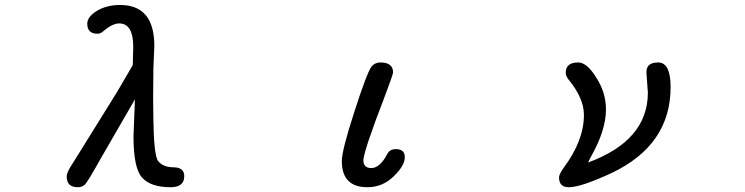

<svg xmlns="http://www.w3.org/2000/svg" viewBox="-20 -742 3040 783"><path d="M252 -22.5Q252 -40 277.3 -77.1L457 -366.2L521.5 -476.6L523.4 -550.8Q523.4 -646.5 465.8 -646.5Q438.5 -646.5 399.4 -613.3Q389.6 -604.5 377 -604.5Q335.9 -604.5 335.9 -645.5Q335.9 -673.8 376 -698.2Q416 -721.7 469.7 -721.7Q609.4 -721.7 609.4 -554.7L605.5 -460.9L604.5 -338.9L605.5 -255.9Q607.4 -117.2 623 -87.9Q642.6 -59.6 690.4 -59.6Q731.4 -58.6 731.4 -23.4Q731.4 21.5 675.8 21.5Q595.7 21.5 560.5 -16.6Q524.4 -53.7 524.4 -186.5L530.3 -336.9L388.7 -91.8Q335.9 2.9 325.2 11.7Q314.5 21.5 296.9 21.5Q252 21.5 252 -22.5Z M1374 -85Q1374 -128.9 1424.8 -285.2Q1475.6 -443.4 1495.1 -470.7Q1508.8 -487.3 1531.2 -487.3Q1583 -487.3 1583 -446.3Q1583 -438.5 1543.9 -335Q1510.7 -250 1483.4 -169.9Q1461.9 -103.5 1461.9 -88.9Q1461.9 -56.6 1494.1 -56.6Q1529.3 -56.6 1559.6 -114.3Q1569.3 -133.8 1594.7 -133.8Q1630.9 -133.8 1630.9 -100.6Q1630.9 -66.4 1585 -22.5Q1540 21.5 1478.5 21.5Q1374 21.5 1374 -85Z M2259.8 -18.6Q2259.8 -31.2 2279.3 -58.6Q2361.3 -168.9 2361.3 -273.4Q2361.3 -340.8 2299.8 -416Q2287.1 -431.6 2287.1 -445.3Q2287.1 -487.3 2337.9 -487.3Q2374 -487.3 2412.1 -424.8Q2451.2 -364.3 2451.2 -295.9Q2451.2 -210 2388.7 -100.6L2377.9 -79.1Q2622.1 -168.9 2622.1 -364.3L2617.2 -431.6L2616.2 -448.2Q2616.2 -487.3 2664.1 -487.3Q2714.8 -487.3 2714.8 -386.7Q2714.8 -151.4 2475.6 -37.1Q2349.6 21.5 2299.8 21.5Q2259.8 21.5 2259.8 -18.6Z"/></svg>

Font: YuPearl-Regular
Style: Regular
Weight: 400
Designer: Max Yao
Foundry: Max-Everyday
Version: Version 1.011; ttfautohint (v1.8.3)